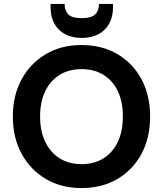

<svg xmlns="http://www.w3.org/2000/svg" viewBox="-20 -940 825 972"><path d="M393 12Q290 12 212 -34Q134 -80 89.5 -161.5Q45 -243 45 -350Q45 -457 89.5 -538.5Q134 -620 212 -666Q290 -712 393 -712Q496 -712 574.5 -666Q653 -620 696.5 -538.5Q740 -457 740 -350Q740 -243 696.5 -161.5Q653 -80 574.5 -34Q496 12 393 12ZM393 -109Q457 -109 504 -138.5Q551 -168 576.5 -222Q602 -276 602 -350Q602 -425 576.5 -478.5Q551 -532 504 -561Q457 -590 393 -590Q329 -590 282 -561Q235 -532 209 -478.5Q183 -425 183 -350Q183 -276 209 -222Q235 -168 282 -138.5Q329 -109 393 -109ZM394 -748Q345 -748 309.5 -767Q274 -786 255 -820.5Q236 -855 236 -903V-920H307Q307 -886 326 -867Q345 -848 394 -848Q442 -848 461.5 -867Q481 -886 481 -920H552V-902Q552 -855 532.5 -820Q513 -785 477.5 -766.5Q442 -748 394 -748Z"/></svg>

Font: DM Sans 16pt
Style: Bold
Weight: 700
Version: Version 4.004;gftools[0.9.30]